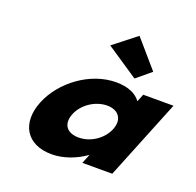

<svg xmlns="http://www.w3.org/2000/svg" viewBox="-145 -993 1187 1161"><g transform="rotate(20 448.5 -412.5)"><path d="M559.2 -840 412.6 -725 618.7 -587 711.4 -664ZM132.9 -256C193.5 -406 358.3 -528 523.3 -528C599.2 -528 652.6 -505 682.3 -464L702.1 -513H896.8L689.5 0H497L520.4 -58H518.2C459.5 -16 380.9 15 303.9 15C138.9 15 72.3 -106 132.9 -256ZM339.7 -256C311.4 -186 344 -136 423.2 -136C499.1 -136 574.3 -186 602.6 -256C631.3 -327 593.2 -377 520.6 -377C446.9 -377 368.4 -327 339.7 -256Z"/></g></svg>

Font: Hussar
Style: BdWideOblFour
Weight: 700
Foundry: Cannot Into Space Fonts
Version: Version 2.00